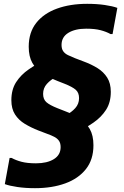

<svg xmlns="http://www.w3.org/2000/svg" viewBox="-20 -752 651 1004"><path d="M259.4 -59.6V-124Q293.1 -134.1 323.4 -149.3Q353.8 -164.4 373.6 -186.6Q393.4 -208.7 393.4 -238.8Q393.4 -267.3 376.1 -282.5Q358.8 -297.7 317.8 -314L281 -328.4Q236.8 -346.1 202.6 -367.7Q168.4 -389.3 149.3 -422.7Q130.2 -456.2 130.2 -507.6Q130.2 -582.4 169.4 -632.1Q208.7 -681.9 277.7 -706.9Q346.7 -732 435.8 -732Q486.5 -732 527.9 -725.9Q569.3 -719.8 593.6 -710.8L568.6 -574H557.8Q536.4 -586 506.3 -594Q476.2 -602 430.6 -602Q372.4 -602 337.1 -580.1Q301.8 -558.3 301.8 -517.2Q301.8 -496.2 310.7 -483.9Q319.5 -471.5 335.4 -463.8Q351.3 -456.1 372.6 -447.6L417.8 -430.4Q457.5 -415.8 489.6 -396Q521.6 -376.1 540.5 -346.3Q559.4 -316.5 559.4 -272Q559.4 -216.2 534.4 -177.5Q509.3 -138.7 468.5 -110.7Q427.6 -82.6 380.6 -59.6ZM30.2 74H41Q62.4 86 92.5 94Q122.6 102 168.2 102Q226.4 102 261.7 80.1Q297 58.3 297 17.2Q297 -3.8 288.1 -16.1Q279.3 -28.5 263.7 -36.5Q248.2 -44.6 226.2 -52.4L181 -69.6Q142 -84.9 109.7 -104.4Q77.5 -123.9 58.4 -153.7Q39.4 -183.5 39.4 -228Q39.4 -283.8 64.4 -322.5Q89.5 -361.3 130.4 -389.3Q171.2 -417.4 218.2 -440.4H339.4V-376Q306.4 -365.9 275.7 -350.7Q245 -335.6 225.2 -313.4Q205.4 -291.3 205.4 -261.2Q205.4 -232.7 222.7 -217.5Q240 -202.3 281 -186L317.8 -171.6Q362.7 -154.9 396.6 -132.8Q430.4 -110.7 449.5 -77.3Q468.6 -43.8 468.6 7.6Q468.6 82.4 429.4 132.1Q390.1 181.9 321.3 206.9Q252.4 232 163 232Q112.3 232 71.1 225.9Q29.8 219.8 5.2 210.8Z"/></svg>

Font: Kufam
Style: Italic
Weight: 400
Italic angle: -11°
Designer: Artur Schmal
Foundry: Original Type
Version: Version 1.301; ttfautohint (v1.8.3)